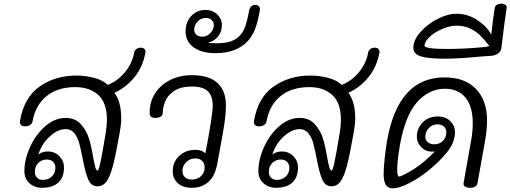

<svg xmlns="http://www.w3.org/2000/svg" viewBox="-20 -1022 2783 1047"><path d="M773 -735Q759 -658 714 -602Q669 -546 604 -516Q641 -466 641 -378Q641 -357 638.5 -336.5Q636 -316 632 -295Q612 -180 596.5 -120.5Q581 -61 561.5 -33.5Q542 -6 512 -6Q477 -6 461 -43.5Q445 -81 431 -156Q421 -209 412 -241.5Q403 -274 385 -296Q367 -318 338 -318Q296 -318 252 -278.5Q208 -239 189 -179Q209 -196 241 -196Q279 -196 304 -170Q329 -144 329 -109Q329 -55 298 -26.5Q267 2 209 2Q168 2 140.5 -23Q113 -48 113 -89Q113 -152 144 -220.5Q175 -289 227 -334Q279 -379 338 -379Q390 -379 421 -344.5Q452 -310 465.5 -265.5Q479 -221 489 -159Q496 -123 500.5 -107.5Q505 -92 512 -92Q518 -92 527.5 -135.5Q537 -179 557 -300Q563 -338 563 -369Q563 -462 515.5 -504.5Q468 -547 391 -547Q295 -547 234 -498Q173 -449 157 -358Q155 -348 144 -340.5Q133 -333 117 -333Q100 -333 93.5 -341.5Q87 -350 89 -363Q111 -491 196.5 -550.5Q282 -610 395 -610Q445 -610 493 -597.5Q541 -585 567 -559Q622 -580 662 -629Q702 -678 712 -737Q714 -747 723.5 -754.5Q733 -762 747 -762Q761 -762 768 -754.5Q775 -747 773 -735ZM235 -152Q207 -152 188.5 -133Q170 -114 170 -85Q170 -65 182 -53Q194 -41 214 -41Q243 -41 262.5 -59.5Q282 -78 282 -107Q282 -126 270 -139Q258 -152 235 -152Z M1212 -447Q1212 -405 1204.5 -353Q1197 -301 1178 -201L1165 -130Q1153 -63 1117 -30.5Q1081 2 1026 2Q976 2 949 -23.5Q922 -49 922 -88Q922 -139 957.5 -172Q993 -205 1045 -205Q1081 -205 1100 -186Q1118 -278 1129 -349Q1140 -420 1140 -445Q1140 -498 1114 -524Q1088 -550 1027 -550Q963 -550 927.5 -524.5Q892 -499 880 -467.5Q868 -436 868 -410Q868 -393 856 -386Q844 -379 827 -379Q811 -379 803.5 -385.5Q796 -392 796 -408Q796 -466 825.5 -512.5Q855 -559 907.5 -585.5Q960 -612 1026 -612Q1120 -612 1166 -569.5Q1212 -527 1212 -447ZM1096 -110Q1096 -131 1082.5 -144.5Q1069 -158 1045 -158Q1016 -158 995.5 -138Q975 -118 975 -89Q975 -68 988.5 -55.5Q1002 -43 1026 -43Q1056 -43 1076 -61.5Q1096 -80 1096 -110Z M1397 -966Q1386 -903 1371.5 -865Q1357 -827 1333 -800Q1271 -732 1155 -732Q1081 -732 1036.5 -763.5Q992 -795 992 -851Q992 -903 1023.5 -935.5Q1055 -968 1100 -968Q1139 -968 1164.5 -943.5Q1190 -919 1190 -886Q1190 -849 1168.5 -822.5Q1147 -796 1114 -790Q1131 -786 1160 -786Q1210 -786 1241.5 -797.5Q1273 -809 1293 -834Q1309 -852 1319 -882.5Q1329 -913 1338 -961Q1344 -995 1372 -995Q1385 -995 1392 -987.5Q1399 -980 1397 -966ZM1083 -822Q1109 -822 1127.5 -842Q1146 -862 1146 -884Q1146 -902 1134 -913Q1122 -924 1102 -924Q1076 -924 1057.5 -904.5Q1039 -885 1039 -861Q1039 -843 1051 -832.5Q1063 -822 1083 -822Z M2049 -735Q2035 -658 1990 -602Q1945 -546 1880 -516Q1917 -466 1917 -378Q1917 -357 1914.5 -336.5Q1912 -316 1908 -295Q1888 -180 1872.5 -120.5Q1857 -61 1837.5 -33.5Q1818 -6 1788 -6Q1753 -6 1737 -43.5Q1721 -81 1707 -156Q1697 -209 1688 -241.5Q1679 -274 1661 -296Q1643 -318 1614 -318Q1572 -318 1528 -278.5Q1484 -239 1465 -179Q1485 -196 1517 -196Q1555 -196 1580 -170Q1605 -144 1605 -109Q1605 -55 1574 -26.5Q1543 2 1485 2Q1444 2 1416.5 -23Q1389 -48 1389 -89Q1389 -152 1420 -220.5Q1451 -289 1503 -334Q1555 -379 1614 -379Q1666 -379 1697 -344.5Q1728 -310 1741.5 -265.5Q1755 -221 1765 -159Q1772 -123 1776.5 -107.5Q1781 -92 1788 -92Q1794 -92 1803.5 -135.5Q1813 -179 1833 -300Q1839 -338 1839 -369Q1839 -462 1791.5 -504.5Q1744 -547 1667 -547Q1571 -547 1510 -498Q1449 -449 1433 -358Q1431 -348 1420 -340.5Q1409 -333 1393 -333Q1376 -333 1369.5 -341.5Q1363 -350 1365 -363Q1387 -491 1472.5 -550.5Q1558 -610 1671 -610Q1721 -610 1769 -597.5Q1817 -585 1843 -559Q1898 -580 1938 -629Q1978 -678 1988 -737Q1990 -747 1999.5 -754.5Q2009 -762 2023 -762Q2037 -762 2044 -754.5Q2051 -747 2049 -735ZM1511 -152Q1483 -152 1464.5 -133Q1446 -114 1446 -85Q1446 -65 1458 -53Q1470 -41 1490 -41Q1519 -41 1538.5 -59.5Q1558 -78 1558 -107Q1558 -126 1546 -139Q1534 -152 1511 -152Z M2636 -365Q2636 -319 2627 -265L2584 -24Q2579 2 2543 2Q2525 2 2515.5 -5Q2506 -12 2508 -24L2550 -261Q2558 -305 2558 -351Q2558 -442 2518 -490Q2478 -538 2406 -538Q2320 -538 2254.5 -465Q2189 -392 2160 -226Q2146 -144 2146 -98Q2146 -59 2156 -59Q2164 -59 2201.5 -79Q2239 -99 2275 -127Q2319 -161 2350 -196Q2346 -195 2336 -195Q2301 -195 2277 -219.5Q2253 -244 2253 -276Q2253 -321 2284.5 -354Q2316 -387 2368 -387Q2409 -387 2435 -362Q2461 -337 2461 -301Q2461 -247 2420.5 -195.5Q2380 -144 2320 -95Q2269 -53 2213 -24Q2157 5 2122 5Q2095 5 2083.5 -14.5Q2072 -34 2072 -74Q2072 -106 2078 -161.5Q2084 -217 2091 -256Q2152 -600 2404 -600Q2515 -600 2575.5 -537Q2636 -474 2636 -365ZM2348 -235Q2376 -235 2395 -253.5Q2414 -272 2414 -301Q2414 -320 2400.5 -332Q2387 -344 2366 -344Q2337 -344 2318 -323Q2299 -302 2299 -276Q2299 -258 2313 -246.5Q2327 -235 2348 -235Z M2234 -761Q2234 -803 2272 -846.5Q2310 -890 2365.5 -918.5Q2421 -947 2469 -947Q2531 -947 2583.5 -912Q2636 -877 2659 -833Q2668 -920 2678 -979Q2680 -990 2690 -996Q2700 -1002 2714 -1002Q2727 -1002 2736 -995.5Q2745 -989 2743 -980Q2732 -911 2714 -760Q2712 -742 2695.5 -730Q2679 -718 2652 -717Q2645 -717 2633.5 -716Q2622 -715 2606 -714Q2481 -702 2406 -702Q2314 -702 2274 -715Q2234 -728 2234 -761ZM2606 -764Q2628 -765 2649 -771Q2620 -808 2596.5 -830.5Q2573 -853 2541.5 -867.5Q2510 -882 2469 -882Q2436 -882 2397 -866.5Q2358 -851 2329 -826.5Q2300 -802 2295 -776Q2293 -764 2326.5 -759.5Q2360 -755 2421 -755Q2502 -755 2606 -764Z"/></svg>

Font: Mali
Style: Italic
Weight: 400
Italic angle: -10°
Version: Version 1.000; ttfautohint (v1.6)